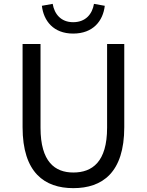

<svg xmlns="http://www.w3.org/2000/svg" viewBox="-20 -962 761 995"><path d="M360 13C510 13 624 -67 624 -303V-734H535V-300C535 -123 458 -68 360 -68C265 -68 190 -123 190 -300V-734H97V-303C97 -67 211 13 360 13ZM359 -788C463 -788 514 -854 523 -932L467 -942C458 -889 424 -847 359 -847C296 -847 262 -889 253 -942L197 -932C206 -854 257 -788 359 -788Z"/></svg>

Font: Source Han Sans TC
Style: Regular
Weight: 400
Designer: Ryoko NISHIZUKA 西塚涼子 (kana, bopomofo & ideographs); Paul D. Hunt (Latin, Greek & Cyrillic); Sandoll Communications 산돌커뮤니
Foundry: Adobe
Version: Version 2.002;hotconv 1.0.116;makeotfexe 2.5.65601